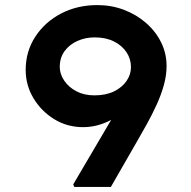

<svg xmlns="http://www.w3.org/2000/svg" viewBox="-20 -735 753 755"><path d="M272 0 268 -10 528 -452 543 -391Q526 -358 501 -330Q476 -302 445 -280.5Q414 -259 379 -247Q344 -235 307 -235Q244 -235 193 -266.5Q142 -298 111.5 -349Q81 -400 81 -460Q81 -533 119 -591Q157 -649 220.5 -682Q284 -715 363 -715Q418 -715 467 -696.5Q516 -678 554 -645Q592 -612 613.5 -568.5Q635 -525 635 -476Q635 -439 624.5 -401Q614 -363 596.5 -324.5Q579 -286 558 -248Q537 -210 516 -174L416 0ZM351 -360Q396 -360 428 -375.5Q460 -391 477.5 -416.5Q495 -442 495 -471Q495 -503 477.5 -529.5Q460 -556 428 -572Q396 -588 352 -588Q316 -588 284.5 -574Q253 -560 234 -534Q215 -508 215 -472Q215 -444 232.5 -418Q250 -392 280.5 -376Q311 -360 351 -360Z"/></svg>

Font: Lexend Mega SemiBold
Style: Regular
Weight: 600
Designer: Bonnie Shaver-Troup, Thomas Jockin
Foundry: Lexend
Version: Version 1.007